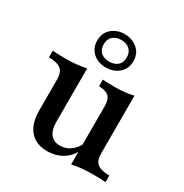

<svg xmlns="http://www.w3.org/2000/svg" viewBox="-156 -779 875 913"><g transform="rotate(30 281.0 -322.5)"><path d="M227.4 11.3Q165.3 11.3 131.9 -27.4Q98.4 -66.1 98.4 -138.7V-308.9Q98.4 -346.8 78.6 -362.9Q58.9 -379 12.1 -379.8V-416.1Q28.2 -415.3 46 -414.5Q63.7 -413.7 83.1 -413.7Q114.5 -413.7 142.3 -416.5Q170.2 -419.4 196 -425V-132.3Q196 -87.9 214.1 -64.9Q232.3 -41.9 266.9 -41.9Q296 -41.9 320.6 -58.5Q345.2 -75 362.9 -108.1L362.1 -66.9Q342.7 -29.8 307.7 -9.3Q272.6 11.3 227.4 11.3ZM358.1 8.9V-309.7Q358.1 -347.6 341.9 -363.3Q325.8 -379 287.1 -379.8V-416.1Q301.6 -415.3 317.3 -414.5Q333.1 -413.7 350 -413.7Q379.8 -413.7 406 -416.5Q432.3 -419.4 455.6 -425V-107.3Q455.6 -69.4 475 -53.2Q494.4 -37.1 541.9 -36.3V0Q525 -1.6 507.7 -2Q490.3 -2.4 471 -2.4Q439.5 -2.4 411.3 0.4Q383.1 3.2 358.1 8.9ZM269.4 -472.6Q228.2 -472.6 199.6 -497.2Q171 -521.8 171 -564.5Q171 -606.5 199.6 -631Q228.2 -655.6 269.4 -655.6Q311.3 -655.6 340.3 -631Q369.4 -606.5 369.4 -564.5Q369.4 -521.8 340.3 -497.2Q311.3 -472.6 269.4 -472.6ZM269.4 -504.8Q297.6 -504.8 315.3 -519.8Q333.1 -534.7 333.1 -563.7Q333.1 -592.7 315.3 -608.1Q297.6 -623.4 269.4 -623.4Q241.9 -623.4 224.2 -608.1Q206.5 -592.7 206.5 -563.7Q206.5 -534.7 224.2 -519.8Q241.9 -504.8 269.4 -504.8Z"/></g></svg>

Font: Playfair 9pt SemiBold
Style: Regular
Weight: 600
Designer: Claus Eggers Sørensen
Foundry: Claus Eggers Sørensen
Version: Version 2.001;gftools[0.9.30]